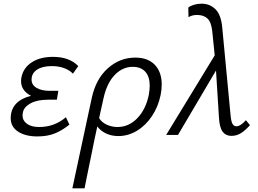

<svg xmlns="http://www.w3.org/2000/svg" viewBox="-20 -731 1397 1040"><path d="M38 -91Q38 -138 66.5 -168.5Q95 -199 148 -212Q94 -240 94 -292Q94 -307 98 -320Q110 -367 154.5 -395Q199 -423 267 -423Q356 -423 404 -373L375 -332Q357 -351 327.5 -362Q298 -373 260 -373Q210 -373 180.5 -353.5Q151 -334 151 -300Q151 -271 178 -255Q205 -239 250 -239H296L288 -191H242Q182 -191 146 -171.5Q110 -152 104 -122Q102 -112 102 -107Q102 -78 126 -60.5Q150 -43 192 -43Q275 -43 337 -96L356 -56Q318 -25 277.5 -8.5Q237 8 182 8Q118 8 78 -18Q38 -44 38 -91Z M449 -70 477 -200Q499 -303 564 -361Q629 -419 713 -419Q781 -419 818.5 -380Q856 -341 856 -273Q856 -246 850 -216Q837 -153 803 -102Q769 -51 721.5 -22.5Q674 6 621 6Q584 6 554.5 -8Q525 -22 507 -46Q494 11 471 127Q465 155 457 194.5Q449 234 438 289H372Q437 -12 449 -70ZM616 -43Q678 -43 724 -91Q770 -139 786 -217Q791 -247 791 -266Q791 -316 767 -342.5Q743 -369 699 -369Q644 -369 601.5 -325Q559 -281 541 -200L523 -119L517 -91Q531 -68 558.5 -55.5Q586 -43 616 -43Z M1166 -95 1150 -349 944 0H880L1143 -431L1130 -559Q1125 -610 1104.5 -630Q1084 -650 1047 -650Q1021 -650 1001 -638L1000 -690Q1010 -699 1030 -705Q1050 -711 1072 -711Q1117 -711 1147.5 -680.5Q1178 -650 1184 -580L1229 -106Q1232 -73 1239.5 -60Q1247 -47 1260 -47Q1283 -47 1312 -80L1334 -53Q1307 -23 1284 -9Q1261 5 1233 5Q1203 5 1186 -17.5Q1169 -40 1166 -95Z"/></svg>

Font: LXGW Bright GB
Style: Italic
Weight: 400
Italic angle: -12°
Designer: Christian Thalmann (Catharsis Fonts)
Foundry: LXGW / Christian Thalmann (Catharsis Fonts) / Fontworks Inc.
Version: Version 5.510